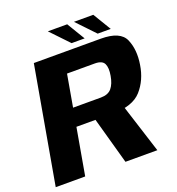

<svg xmlns="http://www.w3.org/2000/svg" viewBox="-155 -927 962 1044"><g transform="rotate(-20 326.0 -405.5)"><path d="M-11 0H159.5L207 -270H417.5Q533 -270 583.8 -327Q634.5 -384 647.5 -468.5Q661 -552 634.5 -613.5Q608 -675 495.5 -675H108ZM392.5 0H577L474.5 -321.5L305 -314.5ZM225.5 -374 258 -559.5H419Q461.5 -559.5 473 -535.2Q484.5 -511 476.5 -466.5Q469 -422.5 448.8 -398.2Q428.5 -374 386.5 -374ZM489 -706.5H564.5L501.5 -811H389.5ZM338 -706.5H413.5L350.5 -811H238.5Z"/></g></svg>

Font: Anybody
Style: Bold Italic
Weight: 700
Italic angle: -10°
Designer: Tyler Finck
Foundry: Etcetera Type Company
Version: Version 1.113;gftools[0.9.25]